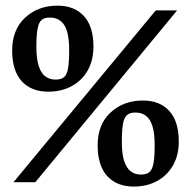

<svg xmlns="http://www.w3.org/2000/svg" viewBox="-20 -649 680 684"><path d="M28.1 0 534.9 -612H611L105.9 0ZM456.7 15.6Q396 15.6 361.9 -21.8Q327.9 -59.3 327.9 -131.6Q327.9 -205.6 373.9 -248.2Q420 -290.9 488.9 -290.9Q549.1 -290.9 583 -253.8Q616.9 -216.7 616.9 -144.7Q616.9 -95.6 596.1 -59.5Q575.2 -23.4 539.2 -3.9Q503.2 15.6 456.7 15.6ZM482 -27.1Q501.2 -27.1 511.7 -35.4Q522.1 -43.6 526.6 -66.2Q531 -88.7 531 -132.1Q531 -174.4 523.1 -199.7Q515.1 -225.1 499.8 -236.6Q484.5 -248.1 462 -248.1Q444.1 -248.1 433.5 -240Q422.9 -231.9 418.4 -209.3Q414 -186.7 414 -143.4Q414 -101.5 422.2 -75.8Q430.5 -50.1 445.8 -38.6Q461.1 -27.1 482 -27.1ZM152.1 -322.4Q91.4 -322.4 57.3 -359.8Q23.3 -397.3 23.3 -469.4Q23.3 -543 69.3 -585.9Q115.4 -628.9 184.9 -628.9Q244.7 -628.9 278.8 -592Q312.9 -555.1 312.9 -483.1Q312.9 -433.6 292.1 -397.5Q271.2 -361.4 234.9 -341.9Q198.6 -322.4 152.1 -322.4ZM177.6 -365.4Q196.9 -365.4 207.5 -373.6Q218.1 -381.9 222.3 -404.6Q226.4 -427.3 226.4 -470.6Q226.4 -533.4 208.8 -559.9Q191.3 -586.4 157.4 -586.4Q139.1 -586.4 128.8 -578.3Q118.5 -570.1 114.1 -547.7Q109.6 -525.3 109.6 -481.9Q109.6 -439.8 117.9 -414.1Q126.1 -388.4 141.4 -376.9Q156.7 -365.4 177.6 -365.4Z"/></svg>

Font: Ancizar Serif Light
Style: Regular
Weight: 300
Designer: Cesar Puertas, Viviana Monsalve, Julian Moncada, Julian Prieto, Jose Castro, Felipe Aragon, Mariel Hernandez, Sara Alarc
Version: Version 8.100